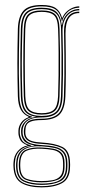

<svg xmlns="http://www.w3.org/2000/svg" viewBox="-20 -626 354 790"><path d="M151.5 145Q100.2 145 69 127.5Q37.8 110 35.5 60.8Q35.2 56 35.2 52.5Q35.2 49 35.5 44.2Q36.8 14.8 53.2 -4.2Q69.8 -23.2 92.8 -27V-28.2Q69 -37.5 62.5 -51.9Q56 -66.2 55.8 -78.5Q55.8 -81.5 55.8 -83.5Q55.8 -85.5 55.8 -88.2Q56.2 -106 67 -121.4Q77.8 -136.8 97.5 -143.5V-146Q76.8 -154.8 65.8 -174.4Q54.8 -194 53.5 -229.8Q52.5 -271.5 52 -303.9Q51.5 -336.2 51.5 -366.1Q51.5 -396 52 -429.5Q52.5 -463 53.5 -507Q55 -557.2 76.1 -581.4Q97.2 -605.5 151.5 -605.5Q190.2 -605.5 209 -592.9Q227.8 -580.2 235.2 -552.8H236.8Q242.2 -566.8 253.4 -577.4Q264.5 -588 278.5 -594Q292.5 -600 306.2 -600V-594.5Q276.5 -593.5 258.2 -576.1Q240 -558.8 236 -538.8H234.5Q229 -571 210.6 -585.4Q192.2 -599.8 151.5 -599.8Q102.8 -599.8 81.9 -578.6Q61 -557.5 59.8 -507Q58.5 -451 57.9 -408.2Q57.2 -365.5 57.6 -324Q58 -282.5 59.8 -229.8Q60.8 -193 73.2 -172.2Q85.8 -151.5 111.8 -146V-143.8Q87 -138.5 74.5 -122.8Q62 -107 61.5 -88.5Q61.5 -86 61.5 -83.8Q61.5 -81.5 61.5 -78.5Q61.8 -63.8 70.9 -48.8Q80 -33.8 108.2 -28.2V-26.8Q80.8 -24 61.8 -6.5Q42.8 11 41.2 44.5Q41 49.2 40.9 52.5Q40.8 55.8 41 61Q43.2 108.5 73.1 124.2Q103 140 151.5 140Q200.2 140 230.9 124.2Q261.5 108.5 262.5 61Q262.8 55.2 262.6 52Q262.5 48.8 262.5 44.2Q261.8 -4.2 231.9 -17.9Q202 -31.5 152 -34Q124.8 -35.2 108.9 -40.8Q93 -46.2 86 -55.8Q79 -65.2 78.5 -78.5Q78.2 -81.5 78.2 -83.6Q78.2 -85.8 78.2 -88.2Q79.2 -111.8 93.8 -124.8Q108.2 -137.8 151.5 -137.5Q198 -137.5 219.6 -157.8Q241.2 -178 243 -229Q244.5 -274.8 244.9 -313.5Q245.2 -352.2 244.9 -395.8Q244.5 -439.2 243.5 -499Q243.2 -533.2 258.8 -555.8Q274.2 -578.2 306.2 -578V-572.2Q277 -572.2 263.1 -551.2Q249.2 -530.2 249.5 -487.5Q250.2 -441.2 250.6 -402Q251 -362.8 250.9 -321.9Q250.8 -281 249 -229.5Q247 -177 224.9 -154.8Q202.8 -132.5 151.5 -132Q122 -131.8 107.6 -126.2Q93.2 -120.8 88.9 -111Q84.5 -101.2 84.2 -87.8Q84.2 -85.8 84.2 -83.8Q84.2 -81.8 84.2 -79.2Q84.8 -66.2 91.5 -57.9Q98.2 -49.5 112.9 -45.1Q127.5 -40.8 152 -39.5Q205.8 -36.5 236.6 -21.4Q267.5 -6.2 268.2 44.2Q268.5 49.2 268.5 52.4Q268.5 55.5 268.2 60.8Q267.5 109.8 235.6 127.4Q203.8 145 151.5 145ZM151.5 129.5Q180.5 129.5 203 124.2Q225.5 119 238.2 104.4Q251 89.8 251.2 61.2Q251.5 56 251.4 52.6Q251.2 49.2 251.2 44.2Q250.8 14.8 238.1 1Q225.5 -12.8 203.4 -17.4Q181.2 -22 152.8 -23.8Q105 -27 79.8 -11Q54.5 5 52.2 44.2Q52 49.2 51.9 52.8Q51.8 56.2 52 61.5Q54 104.8 81.4 117.1Q108.8 129.5 151.5 129.5ZM151.5 124.2Q111.5 124.2 85.5 113.4Q59.5 102.5 57.8 61.5Q57.5 57 57.5 53Q57.5 49 57.8 44Q59.8 1.5 86.5 -10Q113.2 -21.5 152.2 -19Q179 -17.8 199.9 -13.9Q220.8 -10 233 2.9Q245.2 15.8 245.5 44.2Q245.8 50 245.6 53Q245.5 56 245.5 61.5Q245 102.8 218.2 113.5Q191.5 124.2 151.5 124.2ZM151.5 119Q175.8 119 195.5 115.6Q215.2 112.2 227.1 100Q239 87.8 239.5 61.8Q239.8 56 239.6 52.8Q239.5 49.5 239.5 44.2Q239.2 17.8 227.8 6Q216.2 -5.8 196.6 -9.2Q177 -12.8 152 -14Q114.2 -16.2 89.8 -6Q65.2 4.2 63.5 44.2Q63.2 49 63.2 53Q63.2 57 63.5 61.8Q65.2 100.8 90 109.9Q114.8 119 151.5 119ZM151.5 134.8Q105.5 134.8 76.9 120.8Q48.2 106.8 46.2 61.2Q46 56 46.1 52.5Q46.2 49 46.5 44.2Q48.2 10.8 67.2 -6.6Q86.2 -24 121 -26.5V-27.8Q88.5 -33.5 78 -47.9Q67.5 -62.2 67 -78.5Q66.8 -81.5 66.8 -83.5Q66.8 -85.5 66.8 -88.5Q66.8 -108.5 81.9 -124.5Q97 -140.5 126.8 -144.8V-146Q94.2 -150.8 80.6 -170.6Q67 -190.5 65.8 -229.8Q64.2 -276.8 63.8 -318.1Q63.2 -359.5 63.8 -404.6Q64.2 -449.8 65.8 -506.8Q67.2 -555.5 86.9 -574.9Q106.5 -594.2 151.5 -594.2Q193 -594.2 211.2 -577.9Q229.5 -561.5 234 -522.8H235.2Q238 -542.8 247.6 -557.4Q257.2 -572 272.4 -580.4Q287.5 -588.8 306.2 -589V-583.5Q273.2 -583 254.8 -559Q236.2 -535 237.2 -495.5Q238.5 -441 239 -399.8Q239.5 -358.5 239.1 -319Q238.8 -279.5 237.2 -230Q235.5 -180.8 215 -161.8Q194.5 -142.8 151.5 -142.8Q121.5 -143 104.5 -135.2Q87.5 -127.5 80.5 -115.1Q73.5 -102.8 73 -88.8Q72.8 -86 72.8 -83.8Q72.8 -81.5 73 -78.5Q73.5 -59.5 89.6 -45.4Q105.8 -31.2 152 -29Q183.5 -27.5 207 -22Q230.5 -16.5 243.6 -1.5Q256.8 13.5 257.2 44.2Q257.2 49 257.4 52.1Q257.5 55.2 257.2 61.2Q256.5 106.5 227 120.6Q197.5 134.8 151.5 134.8ZM151.5 -149Q193.2 -149 211.4 -166.8Q229.5 -184.5 231 -230Q232.5 -272.5 233 -316.2Q233.5 -360 233.1 -407.1Q232.8 -454.2 231.2 -506.8Q230 -552.8 210.6 -570.6Q191.2 -588.5 151.5 -588.5Q109.8 -588.5 91.5 -570.9Q73.2 -553.2 72 -506.8Q69.8 -429.8 69.6 -364.1Q69.5 -298.5 72 -230Q73.5 -184.8 91.5 -166.9Q109.5 -149 151.5 -149ZM151.5 -154.5Q113.8 -154.5 96.6 -170.4Q79.5 -186.2 78 -230Q76 -293.5 75.9 -363.9Q75.8 -434.2 78 -506.5Q79.2 -550.8 96.1 -566.9Q113 -583 151.5 -583Q191 -583 207.4 -566.8Q223.8 -550.5 225 -506.8Q226.5 -457.2 227 -410Q227.5 -362.8 227 -318Q226.5 -273.2 225 -230.2Q223.5 -186.8 206.6 -170.6Q189.8 -154.5 151.5 -154.5ZM151.5 -160.2Q187 -160.2 202.1 -174.9Q217.2 -189.5 219 -230.5Q220.5 -269.5 221 -316Q221.5 -362.5 221.1 -411.5Q220.8 -460.5 219 -506.5Q217.8 -549.2 202.1 -563.2Q186.5 -577.2 151.5 -577.2Q117 -577.2 101.2 -563.2Q85.5 -549.2 84 -506.5Q82 -437.5 82 -366Q82 -294.5 84 -230.2Q85.5 -189 101 -174.6Q116.5 -160.2 151.5 -160.2Z"/></svg>

Font: Big Shoulders Inline Display ExtraLight
Style: Regular
Weight: 250
Version: Version 2.002